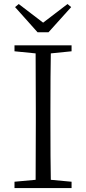

<svg xmlns="http://www.w3.org/2000/svg" viewBox="-20 -956 437 976"><path d="M226.6 -792H170.9L56.6 -919.9L75.2 -935.5L199.2 -840.8L323.2 -935.5L341.8 -919.9ZM343.8 -695.3 238.3 -684.6Q236.3 -588.9 236.3 -390.6V-335Q236.3 -139.6 238.3 -42L343.8 -32.2V0H53.7V-32.2L161.1 -42Q162.1 -137.7 162.1 -335V-390.6Q162.1 -587.9 161.1 -684.6L53.7 -695.3V-725.6H343.8Z"/></svg>

Font: GenYoMin TW TTF Light
Style: Regular
Weight: 300
Version: Version 1.300